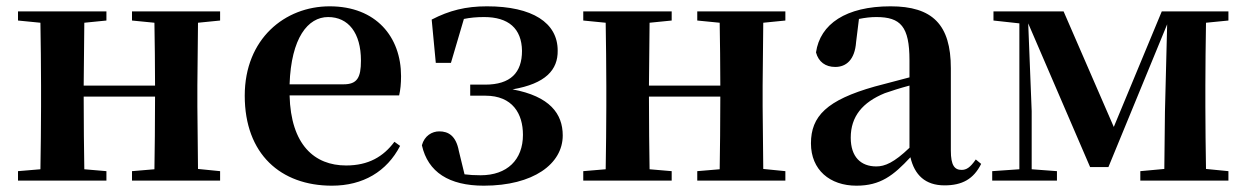

<svg xmlns="http://www.w3.org/2000/svg" viewBox="-20 -572 3948 608"><path d="M398 -507 469 -500C470 -445 471 -363 471 -301H245L247 -500L317 -507V-536H37V-507L108 -500C109 -442 110 -357 110 -301V-235C110 -179 109 -94 108 -36L37 -30V0H317V-30L247 -36C246 -94 245 -182 245 -266H471C471 -182 470 -94 469 -36L398 -30V0H677V-30L607 -37L605 -235V-301L607 -500L677 -507V-536H398Z M1031 16C1130 16 1205 -29 1247 -110L1229 -123C1194 -76 1147 -48 1076 -48C976 -48 901 -113 897 -270H1244C1248 -288 1250 -306 1250 -331C1250 -455 1171 -552 1024 -552C882 -552 755 -449 755 -269C755 -84 869 16 1031 16ZM897 -305C902 -452 955 -518 1019 -518C1083 -518 1123 -468 1123 -380C1123 -326 1111 -305 1068 -305Z M1512 16C1669 16 1762 -53 1762 -143C1762 -212 1721 -267 1603 -289C1708 -307 1747 -351 1746 -412C1746 -500 1666 -552 1522 -552C1455 -552 1403 -539 1347 -510L1360 -373H1408L1449 -512C1468 -516 1489 -518 1513 -518C1590 -518 1632 -482 1633 -411C1633 -342 1597 -304 1516 -304H1469V-269H1517C1603 -269 1636 -212 1636 -145C1636 -66 1586 -17 1502 -17C1482 -17 1466 -18 1451 -20L1433 -94C1424 -142 1400 -156 1371 -156C1348 -156 1324 -142 1316 -112C1335 -27 1402 16 1512 16Z M2188 -507 2259 -500C2260 -445 2261 -363 2261 -301H2035L2037 -500L2107 -507V-536H1827V-507L1898 -500C1899 -442 1900 -357 1900 -301V-235C1900 -179 1899 -94 1898 -36L1827 -30V0H2107V-30L2037 -36C2036 -94 2035 -182 2035 -266H2261C2261 -182 2260 -94 2259 -36L2188 -30V0H2467V-30L2397 -37L2395 -235V-301L2397 -500L2467 -507V-536H2188Z M2971 15C3027 15 3063 -5 3087 -53L3070 -67C3052 -41 3040 -34 3025 -34C3003 -34 2991 -48 2991 -95V-356C2991 -494 2933 -552 2800 -552C2659 -552 2577 -496 2564 -406C2572 -376 2594 -360 2625 -360C2659 -360 2687 -382 2691 -439L2700 -512C2720 -516 2737 -518 2755 -518C2832 -518 2860 -488 2860 -381V-327L2750 -298C2598 -255 2548 -204 2548 -118C2548 -34 2608 16 2692 16C2768 16 2809 -16 2863 -74C2876 -18 2910 15 2971 15ZM2860 -104C2811 -57 2782 -45 2755 -45C2706 -45 2674 -75 2674 -136C2674 -203 2711 -248 2782 -277C2802 -284 2830 -293 2860 -301Z M3208 0H3327V-30L3247 -36V-220L3236 -498L3432 -43H3490L3676 -495L3669 -218L3667 -37L3591 -30V0H3870V-30L3799 -37C3798 -94 3797 -179 3797 -235V-301C3797 -356 3798 -442 3799 -500L3870 -507V-536H3659L3507 -170L3348 -536H3126V-507L3208 -498V-36L3122 -30V0Z"/></svg>

Font: GenRyuMin2 TW B
Style: Regular
Weight: 700
Version: Version 2.100;PS 2.1;hotconv 16.6.51;makeotf.lib2.5.65220 DE